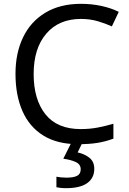

<svg xmlns="http://www.w3.org/2000/svg" viewBox="-20 -744 672 1004"><path d="M403 -645Q288 -645 222 -568Q156 -491 156 -357Q156 -224 217.5 -146.5Q279 -69 402 -69Q449 -69 491 -77Q533 -85 573 -97V-19Q533 -4 490.5 3Q448 10 389 10Q280 10 207 -35Q134 -80 97.5 -163Q61 -246 61 -358Q61 -466 100.5 -548.5Q140 -631 217 -677.5Q294 -724 404 -724Q459 -724 510 -713Q561 -702 601 -682L565 -606Q532 -621 491.5 -633Q451 -645 403 -645ZM473 139Q473 187 436 213.5Q399 240 325 240Q310 240 296.5 238.5Q283 237 275 235V180Q284 182 299 183.5Q314 185 328 185Q364 185 383 175.5Q402 166 402 141Q402 115 375.5 103Q349 91 311 86L354 0H412L386 53Q422 61 447.5 81Q473 101 473 139Z"/></svg>

Font: Noto Sans Sundanese
Style: Regular
Weight: 400
Designer: Monotype Design Team (Regular), Sérgio L. Martins (other weights)
Foundry: Monotype Imaging Inc.
Version: Version 2.003